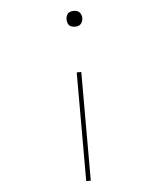

<svg xmlns="http://www.w3.org/2000/svg" viewBox="-53 -584 706 836"><g transform="rotate(-5 300.0 -166.5)"><path d="M300 -469Q293 -469 286 -471Q279 -473 274.5 -478Q270 -483 268 -490Q266 -497 266 -504Q266 -510 268 -517Q270 -524 274.5 -529Q279 -534 286 -536Q293 -538 300 -538Q307 -538 314 -536Q321 -534 325.5 -529Q330 -524 332.5 -517Q335 -510 335 -504Q335 -497 332.5 -490Q330 -483 325.5 -478Q321 -473 314 -471Q307 -469 300 -469ZM290 205V-270H310V205Z"/></g></svg>

Font: Iosevka Slab Thin Extended
Style: Regular
Weight: 100
Width: 7
Monospace: yes
Designer: Belleve Invis
Foundry: Belleve Invis
Version: Version 11.1.1; ttfautohint (v1.8.3)